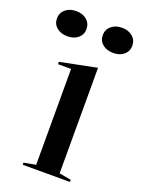

<svg xmlns="http://www.w3.org/2000/svg" viewBox="-173 -781 628 846"><g transform="rotate(20 141.5 -358.5)"><path d="M43.9 0V-10L99.6 -20V-469.7H38.3V-480.7L209.6 -515V-20L265.2 -10V0ZM249.6 -717.1Q279.8 -717.1 299.1 -700.5Q318.3 -684 318.3 -657.6Q318.3 -631.6 299.1 -615.3Q279.8 -599.1 249.6 -599.1Q218.8 -599.1 199.3 -615.3Q179.8 -631.6 179.8 -657.6Q179.8 -684 199.3 -700.5Q218.8 -717.1 249.6 -717.1ZM34.8 -717.1Q65.1 -717.1 84.3 -700.5Q103.5 -684 103.5 -657.6Q103.5 -631.6 84.3 -615.3Q65.1 -599.1 34.8 -599.1Q4 -599.1 -15.5 -615.3Q-35 -631.6 -35 -657.6Q-35 -684 -15.5 -700.5Q4 -717.1 34.8 -717.1Z"/></g></svg>

Font: Kalnia Thin
Style: Regular
Weight: 100
Version: Version 1.105